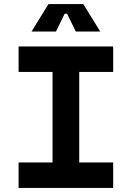

<svg xmlns="http://www.w3.org/2000/svg" viewBox="-20 -930 652 950"><path d="M72 0V-126H240V-574H72V-700H540V-574H372V-126H540V0ZM136 -774 220 -910H392L476 -774H355L312 -862H300L257 -774Z"/></svg>

Font: Space Mono
Style: Bold
Weight: 700
Monospace: yes
Designer: Colophon Foundry + Benjamin Critton
Foundry: Colophon Foundry & Benjamin Critton
Version: Version 1.003; ttfautohint (v1.8.4.7-5d5b)